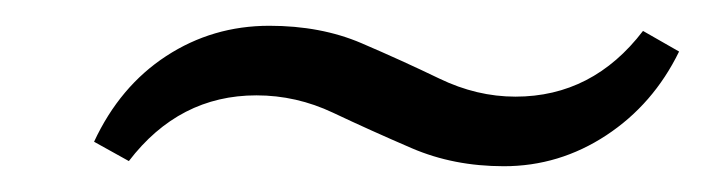

<svg xmlns="http://www.w3.org/2000/svg" viewBox="-20 -416 555 149"><path d="M371 -287Q332 -287 299.5 -301Q267 -315 238.5 -328.5Q210 -342 179 -342Q119 -342 80 -291L53 -306Q73 -349 109 -372.5Q145 -396 189 -396Q229 -396 260.5 -382.5Q292 -369 321 -355Q350 -341 380 -341Q440 -341 479 -392L507 -376Q487 -335 450.5 -311Q414 -287 371 -287Z"/></svg>

Font: Platypi Light Medium
Style: Italic
Weight: 500
Italic angle: -13°
Version: Version 1.200